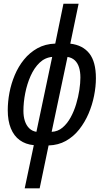

<svg xmlns="http://www.w3.org/2000/svg" viewBox="-20 -780 563 1040"><path d="M113.8 240.2 163.1 6.3Q118.2 2 86.7 -21Q55.2 -43.9 38.6 -85Q22 -126 22 -183.1Q22 -229 31.2 -278.1Q40.5 -327.1 60.1 -373.5Q79.6 -419.9 110.1 -457.5Q140.6 -495.1 182.6 -518.6Q224.6 -542 279.3 -543.9L323.7 -759.8H405.8L360.8 -543.5Q428.2 -535.6 463.9 -490.5Q499.5 -445.3 499.5 -356.4Q499.5 -311.5 489.7 -262Q480 -212.4 460 -165.3Q439.9 -118.2 409.4 -79.3Q378.9 -40.5 337.4 -17.1Q295.9 6.3 243.2 7.8L194.8 240.2ZM177.2 -65.9 262.7 -471.7Q223.6 -468.3 194.3 -440.2Q165 -412.1 145.8 -368.7Q126.5 -325.2 116.7 -275.6Q106.9 -226.1 106.9 -179.2Q106.9 -148.9 114.7 -124.8Q122.6 -100.6 138.2 -85.2Q153.8 -69.8 177.2 -65.9ZM259.8 -65.9Q293.5 -67.4 318.8 -88.9Q344.2 -110.4 362.5 -143.8Q380.9 -177.2 392.6 -216.3Q404.3 -255.4 409.9 -293Q415.5 -330.6 415.5 -359.9Q415.5 -391.6 408 -415.3Q400.4 -439 385 -453.4Q369.6 -467.8 345.7 -471.7Z"/></svg>

Font: Open Sans Condensed Medium
Style: Italic
Weight: 500
Width: 3
Italic angle: -12°
Designer: Monotype Design Team
Foundry: Monotype Imaging Inc.
Version: Version 3.000